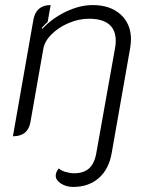

<svg xmlns="http://www.w3.org/2000/svg" viewBox="-20 -529 586 758"><path d="M112 -452Q123 -509 180 -509L168 -442Q160 -436 145 -419L147 -415Q186 -457 240.5 -483Q295 -509 346 -509Q415 -509 456 -472Q497 -435 497 -374Q497 -358 494 -340L421 75Q410 139 370 174Q330 209 269 209Q241 209 220.5 195.5Q200 182 200 165Q200 150 212 136Q222 145 239.5 150Q257 155 273 155Q311 155 332.5 135Q354 115 361 71L434 -338Q437 -353 437 -367Q437 -455 331 -455Q291 -455 251 -438Q211 -421 183.5 -393.5Q156 -366 151 -336L100 -46Q90 9 31 9Z"/></svg>

Font: K2D ExtraLight
Style: Italic
Weight: 275
Italic angle: -10°
Designer: Katatrad Aksorn Co.,Ltd.
Foundry: Cadson Demak Co.,Ltd.
Version: Version 1.000; ttfautohint (v1.6)